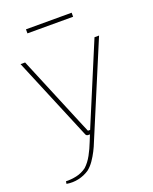

<svg xmlns="http://www.w3.org/2000/svg" viewBox="-156 -731 819 1027"><g transform="rotate(-20 253.0 -218.0)"><path d="M477 -480 256 47Q248 68 235.5 92.5Q223 117 207.5 139.5Q192 162 172 178Q144 197 110.5 204.5Q77 212 42 206L44 192Q73 193 104 186.5Q135 180 162 160Q186 138 204 105Q222 72 235 38L254 -9Q261 -25 268 -42.5Q275 -60 282 -76L451 -480ZM56 -480 225 -74Q230 -61 236 -48Q242 -35 247 -22H266L256 0H240Q236 0 232.5 -2Q229 -4 227 -8L30 -480ZM381 -645V-622H121V-645Z"/></g></svg>

Font: Exo 2 Thin
Style: Regular
Weight: 250
Designer: Natanael Gama
Foundry: Natanael Gama
Version: Version 2.010